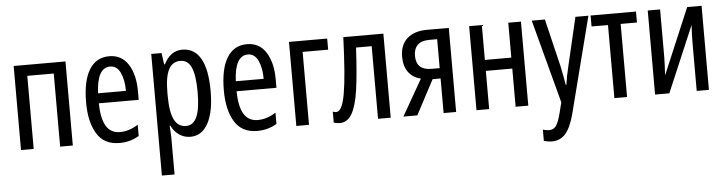

<svg xmlns="http://www.w3.org/2000/svg" viewBox="-47 -764 4620 1222"><g transform="rotate(-5 2262.5 -153.5)"><path d="M396 0H315V-467H146V0H65V-537H396Z M839 -309V-253H584Q586 -155 615 -107Q644 -59 703 -59Q762 -59 819 -96V-24Q763 10 694 10Q596 10 550 -65Q504 -140 504 -265Q504 -402 548 -474Q592 -546 676 -546Q755 -546 797 -480Q839 -414 839 -309ZM585 -317H763Q763 -388 741 -434Q719 -480 676 -480Q592 -480 585 -317Z M1300 -269Q1300 -136 1260 -63Q1220 10 1147 10Q1108 10 1076 -11.5Q1044 -33 1025 -72H1021Q1025 -16 1025 0V240H944V-537H1010L1020 -464H1025Q1067 -547 1142 -547Q1220 -547 1260 -477Q1300 -407 1300 -269ZM1025 -285V-265Q1025 -160 1049.5 -110.5Q1074 -61 1125 -61Q1172 -61 1194.5 -112Q1217 -163 1217 -268Q1217 -375 1195 -426Q1173 -477 1124 -477Q1074 -477 1049.5 -430.5Q1025 -384 1025 -285Z M1719 -309V-253H1464Q1466 -155 1495 -107Q1524 -59 1583 -59Q1642 -59 1699 -96V-24Q1643 10 1574 10Q1476 10 1430 -65Q1384 -140 1384 -265Q1384 -402 1428 -474Q1472 -546 1556 -546Q1635 -546 1677 -480Q1719 -414 1719 -309ZM1465 -317H1643Q1643 -388 1621 -434Q1599 -480 1556 -480Q1472 -480 1465 -317Z M2068 -466H1905V0H1824V-537H2068Z M2346 0V-464H2246Q2237 -293 2222.5 -193Q2208 -93 2179 -43.5Q2150 6 2101 6Q2080 6 2063 -1V-71Q2071 -66 2085 -66Q2123 -66 2142.5 -178.5Q2162 -291 2171 -537H2427V0Z M2508 0 2640 -231Q2588 -244 2560.5 -282Q2533 -320 2533 -380Q2533 -455 2578.5 -496Q2624 -537 2705 -537H2845V0H2765V-221H2714L2597 0ZM2713 -287H2765V-472H2714Q2665 -472 2640 -448Q2615 -424 2615 -379Q2615 -287 2713 -287Z M3056 -314H3225V-537H3306V0H3225V-244H3056V0H2975V-537H3056Z M3459 -537 3532 -233Q3549 -151 3555 -111H3559Q3566 -164 3583 -233L3654 -537H3737L3579 81Q3556 165 3522.5 202.5Q3489 240 3435 240Q3414 240 3385 232V160Q3408 167 3424 167Q3453 167 3469 145Q3485 123 3500 65L3517 -3L3375 -537Z M3937 -467V0H3856V-467H3751V-537H4041V-467Z M4195 -237Q4195 -191 4190 -116L4368 -537H4460V0H4382V-293Q4382 -364 4386 -421L4207 0H4116V-537H4195Z"/></g></svg>

Font: Noto Sans UI Cond
Style: Regular
Weight: 400
Width: 3
Designer: Monotype Design Team
Foundry: Monotype Imaging Inc.
Version: Version 1.001